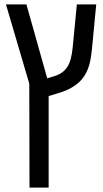

<svg xmlns="http://www.w3.org/2000/svg" viewBox="-20 -612 469 872"><path d="M114 240 113 -232 7 -592H100L201 -233V240ZM156 -162 151 -243 223 -265Q245 -271 260.5 -282Q276 -293 286 -308.5Q296 -324 301.5 -345.5Q307 -367 310 -395L329 -592H417L400 -413Q397 -379 392.5 -350Q388 -321 378 -296Q368 -271 351 -251Q334 -231 306 -214.5Q278 -198 235 -186Z"/></svg>

Font: Noto Sans Hebrew SemiCondensed
Style: Regular
Weight: 400
Width: 4
Designer: Monotype Design Team
Foundry: Monotype Imaging Inc.
Version: Version 2.003